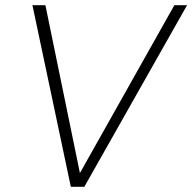

<svg xmlns="http://www.w3.org/2000/svg" viewBox="-20 -720 741 740"><path d="M253 0 105 -700H155L288 -53L652 -700H701L305 0Z"/></svg>

Font: DM Sans 24pt ExtraLight
Style: Italic
Weight: 250
Italic angle: -10°
Designer: Colophon Foundry, Jonny Pinhorn
Foundry: Colophon Foundry
Version: Version 4.004;gftools[0.9.30]